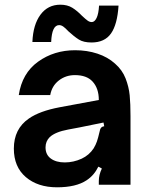

<svg xmlns="http://www.w3.org/2000/svg" viewBox="-20 -787 631 818"><path d="M39 -154Q39 -238 103 -282Q149 -314 234 -330L401 -361Q401 -411 374 -440Q349 -467 299 -467Q260 -467 230.5 -444Q201 -421 194 -382H60Q74 -475 142 -524Q210 -573 300 -573Q351 -573 395 -558.5Q439 -544 470 -516Q501 -489 515 -453Q529 -417 532.5 -381Q536 -345 536 -292V0H401V-16Q401 -42 414 -69L399 -77Q381 -40 349 -19Q304 11 223 11Q141 11 90 -32.5Q39 -76 39 -154ZM328 -111Q360 -126 379 -155Q388 -170 393 -184.5Q398 -199 404 -225Q406 -237 410.5 -242.5Q415 -248 424 -249L421 -265Q341 -249 318 -244L270 -235Q216 -225 192 -203Q174 -185 174 -159Q174 -128 196.5 -111.5Q219 -95 256 -95Q293 -95 328 -111ZM271 -654Q259 -667 250 -673.5Q241 -680 232 -680Q201 -680 198 -608H118Q121 -682 152.5 -724.5Q184 -767 237 -767Q267 -767 288 -754Q309 -741 330 -719Q345 -705 353.5 -699Q362 -693 371 -693Q383 -693 391.5 -710.5Q400 -728 402 -763H485Q480 -683 453 -644.5Q426 -606 370 -606Q336 -606 316 -618.5Q296 -631 271 -654Z"/></svg>

Font: Open Sauce Sans
Style: Bold
Weight: 700
Designer: Alfredo Marco Pradil
Foundry: Creative Sauce Fz LLC
Version: Version 1.477